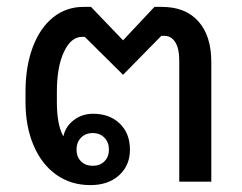

<svg xmlns="http://www.w3.org/2000/svg" viewBox="-20 -527 703 557"><path d="M54 -231V-261Q54 -334 75 -390Q96 -446 134 -476.5Q172 -507 222 -507H244L337 -410L428 -507H450Q518 -507 555.5 -465Q593 -423 593 -347V0H500V-353Q500 -386 488.5 -404.5Q477 -423 457 -423H448L337 -310L226 -420H218Q186 -420 165.5 -376.5Q145 -333 145 -261V-231Q145 -166 163 -133L164 -132Q170 -160 194 -178.5Q218 -197 250 -197Q298 -197 327.5 -168.5Q357 -140 357 -93Q357 -47 325.5 -18.5Q294 10 242 10Q186 10 143.5 -20Q101 -50 77.5 -105Q54 -160 54 -231ZM296 -93Q296 -114 283 -127.5Q270 -141 249 -141Q228 -141 215 -127.5Q202 -114 202 -93Q202 -72 215 -59Q228 -46 249 -46Q270 -46 283 -59Q296 -72 296 -93Z"/></svg>

Font: Bai Jamjuree Medium
Style: Regular
Weight: 500
Version: Version 1.000; ttfautohint (v1.6)